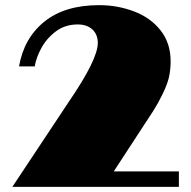

<svg xmlns="http://www.w3.org/2000/svg" viewBox="-20 -726 743 746"><path d="M28 0 247 -330Q360 -495 360 -559Q360 -592 339 -611.5Q318 -631 282 -631Q233 -631 197 -604Q161 -577 140.5 -539Q120 -501 115 -468H54Q73 -578 152.5 -642Q232 -706 365 -706Q436 -706 500 -682Q564 -658 603.5 -608.5Q643 -559 643 -487Q643 -455 636 -424Q629 -396 612 -361Q595 -326 576 -296L422 -60H675V0Z"/></svg>

Font: Notable
Style: Regular
Weight: 400
Designer: Multiple Designers
Foundry: Google, Inc.
Version: Version 1.100